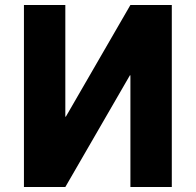

<svg xmlns="http://www.w3.org/2000/svg" viewBox="-20 -750 785 770"><path d="M669 0H503V-448H501L242 0H76V-730H242V-282H244L503 -730H669Z"/></svg>

Font: Mplus 1p ExtraBold
Style: Regular
Weight: 800
Version: Version 1.061